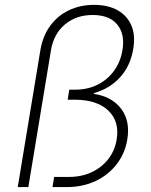

<svg xmlns="http://www.w3.org/2000/svg" viewBox="-20 -757 610 777"><path d="M51.8 0 143.6 -555.2Q153.3 -611.8 183.1 -652.6Q212.9 -693.4 258.5 -715.3Q304.2 -737.3 360.8 -737.3Q417 -737.3 455.8 -715.6Q494.6 -693.8 511.7 -653.8Q528.8 -613.8 519 -558.1Q507.8 -490.7 466.3 -444.6Q424.8 -398.4 360.4 -380.4L359.9 -377Q432.1 -366.7 470 -317.1Q507.8 -267.6 495.1 -192.4Q485.8 -135.7 452.1 -92.3Q418.5 -48.8 366.7 -24.4Q314.9 0 252 0H192.4L199.2 -41H259.3Q310.1 -41 350.8 -60.1Q391.6 -79.1 418.2 -113.3Q444.8 -147.5 452.1 -192.4Q464.4 -265.1 418.5 -309.3Q372.6 -353.5 282.2 -353.5H253.9L260.3 -394H282.7Q334.5 -394 375 -414.3Q415.5 -434.6 441.7 -470.7Q467.8 -506.8 475.6 -554.2Q486.3 -618.7 454.6 -657.5Q422.9 -696.3 355 -696.3Q288.6 -696.3 243.2 -658.4Q197.8 -620.6 186.5 -555.2L94.7 0Z"/></svg>

Font: Inter Tight ExtraLight
Style: Italic
Weight: 250
Italic angle: -9.39999°
Designer: Rasmus Andersson
Foundry: rsms
Version: Version 3.004